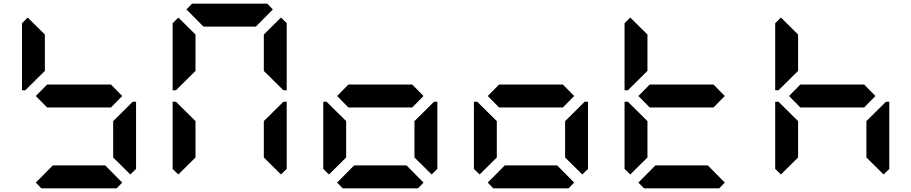

<svg xmlns="http://www.w3.org/2000/svg" viewBox="-20 -1020 4936 1040"><path d="M130 -544 117 -531H99V-894L130 -925L223 -833V-636ZM581 -562 642 -500 581 -438H235L174 -500L235 -562ZM642 -31 612 0H204L174 -31L266 -124H550ZM686 -456 699 -469H717V-105L686 -75L593 -167V-364Z M946 -75 915 -105V-469H933L946 -456L1039 -364V-167ZM946 -544 933 -531H915V-894L946 -925L1039 -833V-636ZM990 -969 1020 -1000H1428L1458 -969L1366 -876H1082ZM1502 -925 1533 -895V-531H1515L1502 -544L1409 -636V-833ZM1502 -456 1515 -469H1533V-105L1502 -75L1409 -167V-364Z M1762 -75 1731 -105V-469H1749L1762 -456L1855 -364V-167ZM2213 -562 2274 -500 2213 -438H1867L1806 -500L1867 -562ZM2274 -31 2244 0H1836L1806 -31L1898 -124H2182ZM2318 -456 2331 -469H2349V-105L2318 -75L2225 -167V-364Z M2578 -75 2547 -105V-469H2565L2578 -456L2671 -364V-167ZM3029 -562 3090 -500 3029 -438H2683L2622 -500L2683 -562ZM3090 -31 3060 0H2652L2622 -31L2714 -124H2998ZM3134 -456 3147 -469H3165V-105L3134 -75L3041 -167V-364Z M3394 -75 3363 -105V-469H3381L3394 -456L3487 -364V-167ZM3394 -544 3381 -531H3363V-894L3394 -925L3487 -833V-636ZM3845 -562 3906 -500 3845 -438H3499L3438 -500L3499 -562ZM3906 -31 3876 0H3468L3438 -31L3530 -124H3814Z M4210 -75 4179 -105V-469H4197L4210 -456L4303 -364V-167ZM4210 -544 4197 -531H4179V-894L4210 -925L4303 -833V-636ZM4661 -562 4722 -500 4661 -438H4315L4254 -500L4315 -562ZM4766 -456 4779 -469H4797V-105L4766 -75L4673 -167V-364Z"/></svg>

Font: DSEG7 Classic Mini
Style: Bold
Weight: 700
Designer: Keshikan(Twitter:@keshinomi_88pro)
Version: Version 0.46